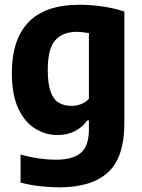

<svg xmlns="http://www.w3.org/2000/svg" viewBox="-20 -576 610 826"><path d="M234 230Q195.5 230 151.8 225Q108 220 68.5 209.5V89Q108.5 100 147.2 105.5Q186 111 221.5 111Q293.5 111 328 81.5Q362.5 52 362.5 -19.5V-58H355.5Q335 -29 302.5 -12Q270 5 227.5 5Q176.5 5 131.5 -22.5Q86.5 -50 58.8 -109Q31 -168 31 -263Q31 -405.5 102.5 -480.5Q174 -555.5 322.5 -555.5Q370.5 -555.5 422.2 -548Q474 -540.5 515 -526V-46.5Q515 100.5 445 165.2Q375 230 234 230ZM288 -120.5Q308.5 -120.5 328.5 -128Q348.5 -135.5 362.5 -151V-433.5Q352 -435.5 337.8 -437.2Q323.5 -439 309.5 -439Q250 -439 217.8 -403Q185.5 -367 185.5 -276Q185.5 -214.5 198 -180.8Q210.5 -147 233.5 -133.8Q256.5 -120.5 288 -120.5Z"/></svg>

Font: Encode Sans SmCnd
Style: Bold
Weight: 700
Width: 4
Designer: Multiple Designers
Foundry: Impallari Type
Version: Version 3.002; ttfautohint (v1.8.3) -l 8 -r 50 -G 200 -x 14 